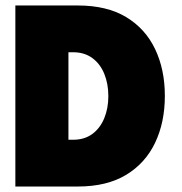

<svg xmlns="http://www.w3.org/2000/svg" viewBox="-20 -680 662 700"><path d="M36 -660H264Q369.5 -660 439.8 -617.8Q510 -575.5 545.5 -501Q581 -426.5 581 -330.5Q581 -234 545.5 -159.5Q510 -85 439.8 -42.5Q369.5 0 264 0H36ZM229.5 -489.5V-170.5H246.5Q288 -170.5 316.5 -191.5Q345 -212.5 360 -248.8Q375 -285 375 -329.5Q375 -374.5 360.2 -410.8Q345.5 -447 316.8 -468.2Q288 -489.5 246.5 -489.5Z"/></svg>

Font: League Spartan Thin Black
Style: Regular
Weight: 900
Version: Version 2.002